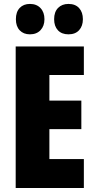

<svg xmlns="http://www.w3.org/2000/svg" viewBox="-20 -948 483 968"><path d="M402.8 0H59.1V-713.9H402.8V-569.8H229V-440.9H390.1V-296.9H229V-146H402.8ZM60.1 -851.1Q60.1 -887.7 79.3 -908Q98.6 -928.2 130.9 -928.2Q164.6 -928.2 184.3 -907.2Q204.1 -886.2 204.1 -851.1Q204.1 -816.9 184.3 -795.9Q164.6 -774.9 130.9 -774.9Q98.6 -774.9 79.3 -795.2Q60.1 -815.4 60.1 -851.1ZM252.9 -851.1Q252.9 -887.7 272.7 -908Q292.5 -928.2 325.2 -928.2Q359.9 -928.2 378.9 -907.2Q397.9 -886.2 397.9 -851.1Q397.9 -816.9 378.9 -795.9Q359.9 -774.9 325.2 -774.9Q291 -774.9 272 -795.4Q252.9 -815.9 252.9 -851.1Z"/></svg>

Font: Open Sans Condensed ExtraBold
Style: Regular
Weight: 800
Width: 3
Designer: Monotype Design Team
Foundry: Monotype Imaging Inc.
Version: Version 3.000; ttfautohint (v1.8.4)